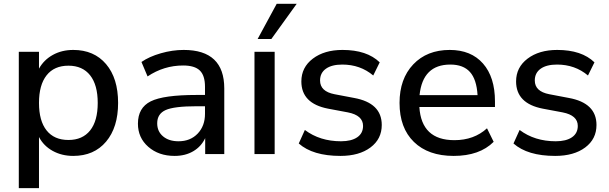

<svg xmlns="http://www.w3.org/2000/svg" viewBox="-20 -812 3210 1012"><path d="M366.2 -548.8Q475.6 -548.8 539.1 -474.1Q602.5 -399.4 602.5 -269.5Q602.5 -140.6 539.1 -65.4Q475.6 9.8 366.2 9.8Q305.7 9.8 257.8 -16.6Q210 -43 185.5 -89.8V179.7H79.1V-539.1H185.5V-450.2Q210.9 -496.1 258.3 -522.5Q305.7 -548.8 366.2 -548.8ZM340.8 -74.2Q415 -74.2 455.1 -124.5Q495.1 -174.8 495.1 -269.5Q495.1 -364.3 455.1 -415Q415 -465.8 340.8 -465.8Q265.6 -465.8 225.6 -415Q185.5 -364.3 185.5 -269.5Q185.5 -174.8 225.6 -124.5Q265.6 -74.2 340.8 -74.2Z M900.4 9.8Q816.4 9.8 761.7 -38.1Q707 -85.9 707 -160.2Q707 -244.1 774.4 -277.8Q841.8 -311.5 1015.6 -311.5H1060.5V-354.5Q1060.5 -414.1 1033.2 -440.4Q1005.9 -466.8 945.3 -466.8Q843.8 -466.8 757.8 -409.2L725.6 -485.4Q766.6 -513.7 827.6 -531.2Q888.7 -548.8 948.2 -548.8Q1162.1 -548.8 1162.1 -345.7V0H1061.5V-84Q1041 -40 999 -15.1Q957 9.8 900.4 9.8ZM808.6 -162.1Q808.6 -119.1 839.4 -93.3Q870.1 -67.4 920.9 -67.4Q983.4 -67.4 1022 -107.9Q1060.5 -148.4 1060.5 -211.9V-252H1016.6Q897.5 -252 853 -231.9Q808.6 -211.9 808.6 -162.1Z M1321.3 0V-539.1H1427.7V0ZM1337.9 -606.4 1438.5 -792H1543.9L1410.2 -606.4Z M1774.4 9.8Q1628.9 9.8 1554.7 -55.7L1586.9 -127Q1666 -67.4 1777.3 -67.4Q1832 -67.4 1862.8 -88.4Q1893.6 -109.4 1893.6 -148.4Q1893.6 -204.1 1813.5 -219.7L1709 -239.3Q1568.4 -266.6 1568.4 -382.8Q1568.4 -457 1628.9 -502.9Q1689.5 -548.8 1785.2 -548.8Q1914.1 -548.8 1981.4 -483.4L1947.3 -414.1Q1878.9 -471.7 1784.2 -471.7Q1728.5 -471.7 1697.8 -449.7Q1667 -427.7 1667 -387.7Q1667 -330.1 1743.2 -315.4L1845.7 -295.9Q1992.2 -269.5 1992.2 -153.3Q1992.2 -79.1 1932.6 -34.7Q1873 9.8 1774.4 9.8Z M2371.1 9.8Q2237.3 9.8 2161.6 -64Q2085.9 -137.7 2085.9 -269.5Q2085.9 -396.5 2158.2 -472.7Q2230.5 -548.8 2350.6 -548.8Q2462.9 -548.8 2525.9 -477.1Q2588.9 -405.3 2588.9 -277.3V-248H2190.4Q2201.2 -73.2 2375 -73.2Q2478.5 -73.2 2546.9 -135.7L2582 -64.5Q2507.8 9.8 2371.1 9.8ZM2191.4 -310.5H2497.1Q2492.2 -393.6 2457 -432.6Q2421.9 -471.7 2353.5 -471.7Q2208 -471.7 2191.4 -310.5Z M2906.2 9.8Q2760.7 9.8 2686.5 -55.7L2718.8 -127Q2797.9 -67.4 2909.2 -67.4Q2963.9 -67.4 2994.6 -88.4Q3025.4 -109.4 3025.4 -148.4Q3025.4 -204.1 2945.3 -219.7L2840.8 -239.3Q2700.2 -266.6 2700.2 -382.8Q2700.2 -457 2760.7 -502.9Q2821.3 -548.8 2917 -548.8Q3045.9 -548.8 3113.3 -483.4L3079.1 -414.1Q3010.7 -471.7 2916 -471.7Q2860.4 -471.7 2829.6 -449.7Q2798.8 -427.7 2798.8 -387.7Q2798.8 -330.1 2875 -315.4L2977.5 -295.9Q3124 -269.5 3124 -153.3Q3124 -79.1 3064.5 -34.7Q3004.9 9.8 2906.2 9.8Z"/></svg>

Font: Min Sans Medium
Style: Regular
Weight: 500
Designer: Jinseong-Kim, NotoSansCJK, Nunito
Foundry: Jinseong-Kim
Version: Version 1.400;Glyphs 3.1.2 (3151)